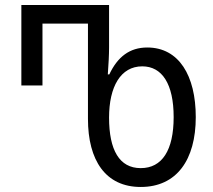

<svg xmlns="http://www.w3.org/2000/svg" viewBox="-20 -734 846 764"><path d="M540 10C683 10 759 -98 759 -268C759 -433 692 -545 566 -545C496 -545 448 -508 415 -438H409C412 -479 414 -516 414 -545V-714H65V-394H149V-640H330V-261C330 -96 400 10 540 10ZM540 -65C455 -65 414 -137 414 -266C414 -389 460 -470 546 -470C625 -470 671 -400 671 -268C671 -136 625 -65 540 -65Z"/></svg>

Font: Noto Sans Georgian Condensed
Style: Regular
Weight: 400
Width: 3
Designer: Monotype Design Team, Akaki Razmadze
Foundry: Google LLC
Version: Version 2.005